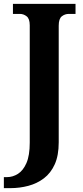

<svg xmlns="http://www.w3.org/2000/svg" viewBox="-38 -734 431 994"><path d="M-18 240V183H-2Q28 183 55 166Q82 149 99 110Q116 71 116 4V-603Q116 -637 100 -649.5Q84 -662 65 -662H29V-714H353V-662H318Q298 -662 282 -649.5Q266 -637 266 -601V3Q266 71 245.5 116.5Q225 162 189.5 189Q154 216 109 228Q64 240 16 240Z"/></svg>

Font: Noto Serif Devanagari SemiCondensed
Style: Bold
Weight: 700
Width: 4
Designer: Universal Thirst, Indian Type Foundry and the Monotype Design Team
Foundry: Monotype Imaging Inc.
Version: Version 2.004; ttfautohint (v1.8.4.7-5d5b)